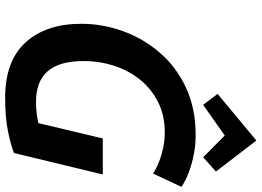

<svg xmlns="http://www.w3.org/2000/svg" viewBox="-152 -827 992 728"><g transform="rotate(90 344.0 -463.0)"><path d="M351 13.5Q211.2 13.5 140.8 -64Q70.2 -141.5 70.2 -275.2Q70.2 -355.5 97.9 -432.5Q125.5 -509.5 179.1 -572.1Q232.8 -634.8 311.5 -671.8Q390.2 -708.8 491.5 -708.8Q530 -708.8 565.5 -701.9Q601 -695 632.4 -683.2Q663.8 -671.5 688.5 -655.2L638 -547.2Q619.2 -559.8 594.4 -569.6Q569.5 -579.5 541 -585.6Q512.5 -591.8 482 -591.8Q418.2 -591.8 368.1 -566.9Q318 -542 283 -499.2Q248 -456.5 229.8 -400.8Q211.5 -345 211.5 -283Q211.5 -192.5 250 -148Q288.5 -103.5 366.5 -103.5Q389.2 -103.5 409.2 -106Q429.2 -108.5 446.8 -112.5L505 -356.8H641.5L560.2 -20Q528.5 -7.5 476.6 3Q424.8 13.5 351 13.5ZM377.5 -737.2 336 -792 512.8 -939 630.5 -785.8 576.2 -737.2 493.8 -819.2Z"/></g></svg>

Font: Ubuntu Sans
Style: Italic
Weight: 400
Italic angle: -13.5°
Designer: Dalton Maag Ltd
Foundry: Dalton Maag Ltd
Version: Version 1.006